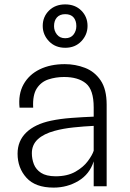

<svg xmlns="http://www.w3.org/2000/svg" viewBox="-20 -848 590 874"><path d="M224 6Q141 6 100.5 -38.8Q60 -83.5 60 -148.5Q60 -206.5 99.5 -244.8Q139 -283 212 -298.5Q254.5 -307.5 305.2 -311.2Q356 -315 406.5 -317V-359Q406.5 -439.5 371 -468.5Q335.5 -497.5 272 -497.5Q234 -497.5 200.5 -486.5Q167 -475.5 147.5 -445.5Q128 -415.5 131 -358H69Q62.5 -419.5 87.2 -464Q112 -508.5 160.5 -532.2Q209 -556 275 -556Q323 -556 366.8 -539.2Q410.5 -522.5 438 -482.2Q465.5 -442 465.5 -371.5V0H406.5V-113.5Q388 -55 337 -24.5Q286 6 224 6ZM232.5 -45.5Q286.5 -45.5 323 -66.2Q359.5 -87 380 -114.8Q400.5 -142.5 406.5 -162V-275Q363 -273 315.2 -268Q267.5 -263 229 -252.5Q179 -239 152 -214Q125 -189 125 -150.5Q125 -124.5 134.2 -100.5Q143.5 -76.5 166.8 -61.2Q190 -46 232.5 -45.5ZM277 -630.5Q231.5 -630.5 203 -660.2Q174.5 -690 174.5 -730Q174.5 -771.5 203 -799.8Q231.5 -828 277 -828Q322 -828 350.2 -799.8Q378.5 -771.5 378.5 -730Q378.5 -690 350.2 -660.2Q322 -630.5 277 -630.5ZM277 -674Q302 -674 314.8 -690.8Q327.5 -707.5 327.5 -729Q327.5 -754 314.8 -768.8Q302 -783.5 277 -783.5Q252.5 -783.5 239.2 -768.8Q226 -754 226 -729Q226 -707.5 239.2 -690.8Q252.5 -674 277 -674Z"/></svg>

Font: Spline Sans Light
Style: Regular
Weight: 300
Designer: Eben Sorkin, Mirko Velimirovic
Foundry: Sorkin Type
Version: Version 1.000; ttfautohint (v1.8.3)